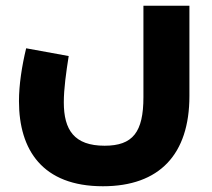

<svg xmlns="http://www.w3.org/2000/svg" viewBox="-20 -446 736 668"><path d="M338 202C535 202 639 91 639 -112V-426H479V-108C479 14 442 61 344 61C238 61 202 6 202 -90C202 -137 210 -194 219 -251L71 -278C56 -216 46 -151 46 -94C46 76 128 202 338 202Z"/></svg>

Font: UULA Sans
Style: Bold
Weight: 700
Designer: Mohamed Gaber, Laura Garcia Mut
Foundry: Kief Type Foundry
Version: Version 3.006;hotconv 1.0.109;makeotfexe 2.5.65596